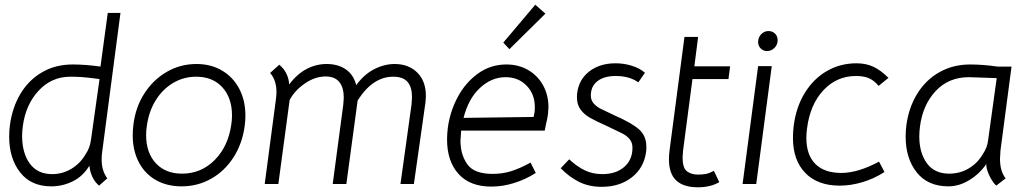

<svg xmlns="http://www.w3.org/2000/svg" viewBox="-20 -782 4387 816"><path d="M19 -201Q19 -225 22 -249Q32 -325 67 -383.5Q102 -442 159 -475Q216 -508 289 -508Q344 -508 407 -499L438 -727H492L415 -142Q412 -123 412 -104Q412 -56 436 -24L401 7Q383 -8 372.5 -30.5Q362 -53 360 -78Q333 -33 289.5 -11.5Q246 10 198 10Q112 10 65.5 -49.5Q19 -109 19 -201ZM344 -127Q362 -152 367 -190L403 -446Q350 -453 326.5 -454.5Q303 -456 279 -456Q199 -456 144 -396.5Q89 -337 77 -246Q74 -225 74 -204Q74 -132 106.5 -87Q139 -42 202 -42Q246 -42 284 -65Q322 -88 344 -127Z M544 -207Q544 -228 547 -252Q556 -327 594 -385.5Q632 -444 689.5 -477Q747 -510 815 -510Q877 -510 924 -482Q971 -454 997 -404.5Q1023 -355 1023 -290Q1023 -270 1020 -247Q1010 -172 972.5 -113.5Q935 -55 877.5 -22.5Q820 10 752 10Q689 10 642 -17Q595 -44 569.5 -93.5Q544 -143 544 -207ZM963 -253Q966 -273 966 -291Q966 -366 925 -411Q884 -456 814 -456Q760 -456 715 -429Q670 -402 641 -354.5Q612 -307 604 -246Q601 -227 601 -208Q601 -133 642 -88.5Q683 -44 754 -44Q835 -44 892.5 -102Q950 -160 963 -253Z M1155 -391Q1155 -441 1128 -472L1167 -507Q1206 -474 1209 -423Q1242 -467 1282.5 -488.5Q1323 -510 1368 -510Q1417 -510 1450 -487Q1483 -464 1494 -420Q1526 -465 1569.5 -487.5Q1613 -510 1657 -510Q1717 -510 1753.5 -473.5Q1790 -437 1790 -375Q1790 -365 1788 -345L1739 0H1682L1729 -338Q1731 -360 1731 -369Q1731 -412 1712 -434Q1693 -456 1651 -456Q1564 -456 1500 -355L1452 0H1394L1439 -338Q1441 -358 1441 -367Q1441 -410 1422 -433.5Q1403 -457 1364 -457Q1319 -457 1276 -427.5Q1233 -398 1211 -357L1163 0H1105L1152 -355Q1155 -375 1155 -391Z M1937 -184Q1937 -125 1966 -84Q1995 -43 2073 -43Q2116 -43 2152.5 -54.5Q2189 -66 2235 -91L2257 -47Q2215 -20 2166 -4.5Q2117 11 2068 11Q1977 11 1928.5 -43Q1880 -97 1880 -189Q1880 -212 1883 -237Q1892 -307 1925 -369Q1958 -431 2011.5 -469.5Q2065 -508 2132 -508Q2184 -508 2224.5 -484.5Q2265 -461 2288 -419.5Q2311 -378 2311 -326Q2311 -317 2309 -297Q2306 -276 2300 -252Q2299 -246 2295 -227H1940Q1937 -191 1937 -184ZM2248 -285 2252 -306Q2253 -313 2253 -327Q2253 -382 2218 -418Q2183 -454 2129 -454Q2069 -454 2020 -408.5Q1971 -363 1950 -281ZM2119 -601 2255 -762 2298 -724 2145 -573Z M2363 -67 2399 -105Q2431 -75 2464.5 -58.5Q2498 -42 2540 -42Q2598 -42 2633 -72.5Q2668 -103 2668 -154Q2668 -176 2656 -190.5Q2644 -205 2625.5 -214.5Q2607 -224 2558 -247Q2513 -267 2487.5 -281.5Q2462 -296 2447 -317Q2432 -338 2432 -368Q2432 -380 2433 -386Q2440 -444 2484.5 -478.5Q2529 -513 2596 -513Q2632 -513 2665.5 -502.5Q2699 -492 2721 -473L2693 -432Q2655 -459 2597 -459Q2547 -459 2519 -437Q2491 -415 2491 -376Q2491 -356 2503 -342.5Q2515 -329 2531.5 -320.5Q2548 -312 2593 -291Q2664 -260 2695.5 -232.5Q2727 -205 2727 -158Q2727 -144 2726 -137Q2717 -69 2665.5 -28.5Q2614 12 2537 12Q2483 12 2441 -9Q2399 -30 2363 -67Z M2823 -105Q2823 -124 2826 -146L2889 -625H2947L2931 -500H3083L3076 -446H2923L2883 -142Q2881 -120 2881 -113Q2881 -68 2899.5 -54Q2918 -40 2947 -40Q2967 -40 2981.5 -43Q2996 -46 3014 -56L3037 -8Q3000 14 2946 14Q2885 14 2854 -15Q2823 -44 2823 -105Z M3202 -501H3260L3194 0H3136ZM3202 -603Q3202 -623 3215 -636.5Q3228 -650 3246 -650Q3263 -650 3274 -639Q3285 -628 3285 -611Q3285 -592 3271.5 -578.5Q3258 -565 3240 -565Q3224 -565 3213 -576Q3202 -587 3202 -603Z M3350 -196Q3350 -221 3353 -246Q3363 -326 3400 -386.5Q3437 -447 3494 -480Q3551 -513 3620 -513Q3660 -513 3691.5 -498.5Q3723 -484 3756 -451L3714 -417Q3695 -440 3673 -449.5Q3651 -459 3618 -459Q3536 -459 3479.5 -398.5Q3423 -338 3410 -237Q3407 -216 3407 -196Q3407 -124 3445 -85.5Q3483 -47 3556 -47Q3626 -47 3716 -95L3739 -51Q3696 -23 3646 -8Q3596 7 3549 7Q3455 7 3402.5 -47Q3350 -101 3350 -196Z M3829 -201Q3829 -225 3832 -249Q3842 -325 3878.5 -384Q3915 -443 3973 -475.5Q4031 -508 4103 -508Q4157 -508 4220 -499H4279L4232 -142Q4230 -118 4230 -107Q4230 -54 4254 -24L4214 7Q4196 -10 4183 -39.5Q4170 -69 4172 -85Q4143 -43 4099.5 -16.5Q4056 10 4011 10Q3923 10 3876 -49.5Q3829 -109 3829 -201ZM4157 -127Q4177 -156 4180 -190L4216 -450L4156 -452L4098 -454Q4012 -454 3957 -395.5Q3902 -337 3890 -245Q3887 -223 3887 -202Q3887 -133 3919 -88.5Q3951 -44 4014 -44Q4060 -44 4097.5 -66.5Q4135 -89 4157 -127Z"/></svg>

Font: Bellota Text
Style: Italic
Weight: 400
Italic angle: -7.5°
Designer: Kemie Guaida
Foundry: Kemie Guaida
Version: Version 4.001